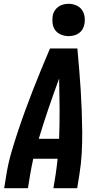

<svg xmlns="http://www.w3.org/2000/svg" viewBox="-20 -990 540 1010"><path d="M2 0 14 -74Q23 -130 39 -185.5Q55 -241 73.5 -296.5Q92 -352 112 -407Q132 -462 153.5 -517Q175 -572 197.5 -626.5Q220 -681 243 -735H387Q392 -681 396.5 -626.5Q401 -572 404.5 -517Q408 -462 410 -407Q412 -352 412.5 -296.5Q413 -241 410 -185.5Q407 -130 398 -74L386 0H261L273 -74Q276 -94 278.5 -114.5Q281 -135 283 -155H155Q151 -135 146.5 -114.5Q142 -94 139 -74L127 0ZM184 -260H291Q294 -340 293.5 -419Q293 -498 291 -577Q262 -498 235 -419Q208 -340 184 -260ZM341 -800Q321 -800 302 -807.5Q283 -815 271.5 -830Q260 -845 257 -865Q254 -885 257 -906Q259 -920 267 -933Q275 -946 287 -954.5Q299 -963 313 -966.5Q327 -970 341 -970Q361 -970 379.5 -962.5Q398 -955 409.5 -940Q421 -925 424.5 -905Q428 -885 424 -864Q422 -850 414.5 -837Q407 -824 395 -815.5Q383 -807 369 -803.5Q355 -800 341 -800Z"/></svg>

Font: Iosevka Curly Extrabold
Style: Italic
Weight: 800
Italic angle: -9°
Monospace: yes
Designer: Belleve Invis
Foundry: Belleve Invis
Version: Version 22.1.2; ttfautohint (v1.8.4)